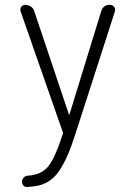

<svg xmlns="http://www.w3.org/2000/svg" viewBox="-20 -750 540 779"><path d="M233.4 -217.8 63.5 -704.1Q60.5 -713.9 66.4 -722.2Q72.3 -730.5 82 -730.5Q94.7 -730.5 105.5 -723.1Q116.2 -715.8 119.1 -704.1L259.8 -285.2Q259.8 -284.2 260.7 -284.2Q261.7 -284.2 261.7 -285.2L390.6 -704.1Q398.4 -730.5 425.8 -730.5Q436.5 -730.5 442.9 -722.2Q449.2 -713.9 446.3 -704.1L287.1 -210Q270.5 -157.2 254.4 -120.6Q238.3 -84 221.7 -59.1Q205.1 -34.2 185.1 -19.5Q165 -4.9 143.1 1Q121.1 6.8 90.8 8.8Q82 9.8 75.7 3.4Q69.3 -2.9 69.3 -12.7Q69.3 -22.5 75.7 -29.3Q82 -36.1 91.8 -37.1Q144.5 -40 172.9 -71.8Q201.2 -103.5 233.4 -202.1Q237.3 -210 233.4 -217.8Z"/></svg>

Font: Rounded-X Mgen+ 1m light
Style: Regular
Weight: 200
Designer: [Source Han Sans]
Ryoko NISHIZUKA  (kana & ideographs); Paul D. Hunt (Latin, Greek & Cyrillic); Wenlong ZHANG  (bopomofo
Version: Version 1.059.20150602